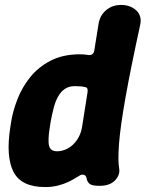

<svg xmlns="http://www.w3.org/2000/svg" viewBox="-20 -739 590 778"><path d="M163 19Q66 19 34.5 -43Q3 -105 22 -225L26 -250Q33 -292 51.5 -339Q70 -386 102.5 -426.5Q135 -467 185 -493Q235 -519 304 -519Q315 -519 324.5 -518Q334 -517 339 -516Q358 -514 362 -534L379 -640Q384 -676 409.5 -697.5Q435 -719 470 -719Q508 -719 532 -697Q556 -675 548 -638Q510 -464 489 -346.5Q468 -229 462.5 -159Q457 -89 463 -55Q467 -30 446 -8Q425 14 383 14Q352 14 342.5 5.5Q333 -3 331 -16Q329 -27 321.5 -30Q314 -33 305 -29Q299 -26 286.5 -18Q274 -10 256 -1.5Q238 7 214.5 13Q191 19 163 19ZM211 -126Q234 -126 255.5 -138Q277 -150 292 -172Q307 -194 312 -221L335 -367Q337 -386 324 -386Q318 -388 307.5 -389Q297 -390 283 -390Q259 -390 242.5 -378.5Q226 -367 215 -347Q204 -327 197.5 -301.5Q191 -276 186 -250L182 -225Q173 -169 179 -147.5Q185 -126 211 -126Z"/></svg>

Font: Winky Sans
Style: Bold Italic
Weight: 700
Italic angle: -8.97852°
Designer: Simon Atzbach
Foundry: typofactur
Version: Version 1.205